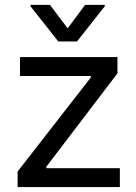

<svg xmlns="http://www.w3.org/2000/svg" viewBox="-20 -763 553 783"><path d="M51.8 -63.5 350.6 -447.3V-453.1H61.5V-530.3H459V-463.9L168.9 -83V-77.1H468.8V0H51.8ZM255.9 -647.5 327.1 -743.2H407.2V-737.3L293.9 -593.8H217.8L104.5 -737.3V-743.2H183.6Z"/></svg>

Font: Pretendard
Style: Regular
Weight: 400
Designer: Base glyphs from Inter by Rasmus Andersson; Hangeul glyphs from Noto Sans CJK(Source Han Sans) by Jang Soo-young and Kan
Foundry: Kil Hyung-jin
Version: Version 1.309